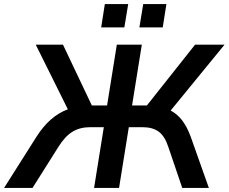

<svg xmlns="http://www.w3.org/2000/svg" viewBox="-56 -925 1125 945"><path d="M-36 0 123 -251Q188 -354 278 -387L120 -705H254L396 -406H471L519 -705H642L594 -406H667L904 -705H1049L784 -381Q819 -362 842.5 -330Q866 -298 883 -251L972 0H841L772 -203Q755 -255 725 -277Q695 -299 645 -299H578L530 0H407L455 -299H388Q337 -299 300.5 -276.5Q264 -254 232 -203L104 0ZM630 -790 649 -905H763L745 -790ZM442 -790 460 -905H575L556 -790Z"/></svg>

Font: Nunito Sans
Style: Bold Italic
Weight: 700
Italic angle: -9°
Designer: Vernon Adams
Foundry: Vernon Adams
Version: Version 3.006; ttfautohint (v1.8.3)